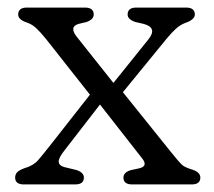

<svg xmlns="http://www.w3.org/2000/svg" viewBox="-20 -487 566 507"><path d="M183 -389.5 279.5 -268 371.5 -382.5Q397 -414 359 -424L337 -429Q317 -436 317 -448.5Q317 -467 340 -467H471.5Q494.5 -467 494.5 -448.5Q494.5 -435 468 -426Q455.5 -421 444.2 -410.8Q433 -400.5 420.5 -385.5L304.5 -243.5L433.5 -83Q450.5 -62 458.2 -54Q466 -46 482 -41Q497.5 -36.5 503.2 -31Q509 -25.5 509 -18Q509 0 486 0H329Q306 0 306 -18Q306 -31.5 324.5 -37.5L349.5 -43Q371 -49 355.5 -68.5L244 -211L150 -89.5Q134.5 -70 135 -60Q135.5 -50 149 -46L182 -38Q201.5 -31.5 201.5 -18Q201.5 0 178.5 0H43Q20 0 20 -18Q20 -26 25 -31.8Q30 -37.5 45 -43Q68 -49.5 80.8 -64.2Q93.5 -79 117.5 -109.5L217.5 -237L101.5 -384Q87 -402 75.8 -412.5Q64.5 -423 51 -427.5Q28 -435 28 -448.5Q28 -467 51 -467H204.5Q227.5 -467 227.5 -448.5Q227.5 -436 209 -429L188 -424Q161.5 -416.5 183 -389.5Z"/></svg>

Font: Fraunces 9pt S100 Light
Style: Regular
Weight: 300
Version: Version 1.000; ttfautohint (v1.8.3)